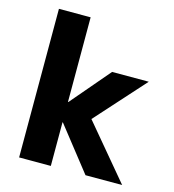

<svg xmlns="http://www.w3.org/2000/svg" viewBox="-111 -843 849 936"><g transform="rotate(15 313.5 -375.0)"><path d="M233 -220H231V0H71V-750H231V-323H233L401 -520H586L363 -272L591 0H406Z"/></g></svg>

Font: M PLUS 1p ExtraBold
Style: Regular
Weight: 800
Version: Version 1.062